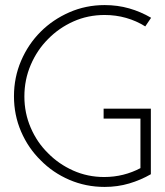

<svg xmlns="http://www.w3.org/2000/svg" viewBox="-20 -726 649 756"><path d="M574 -40V-298H388V-259H533V-64Q501 -47 465 -38Q429 -29 390 -29Q325 -29 268 -54.5Q211 -80 169 -123Q126 -165 101 -223Q76 -281 76 -346Q76 -412 101 -470.5Q126 -529 169 -572Q212 -616 269 -641.5Q326 -667 392 -667Q436 -667 476.5 -655.5Q517 -644 552 -622L575 -656Q534 -680 488.5 -693Q443 -706 392 -706Q318 -706 253 -677.5Q188 -649 140 -601Q91 -552 63 -486.5Q35 -421 35 -347Q35 -273 63 -208Q91 -143 140 -95Q188 -46 253 -18Q318 10 392 10Q443 10 488.5 -3.5Q534 -17 574 -40Z"/></svg>

Font: Josefin Slab Thin
Style: Regular
Weight: 400
Version: Version 2.000